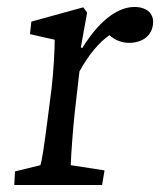

<svg xmlns="http://www.w3.org/2000/svg" viewBox="-20 -531 459 551"><path d="M21 0H273L280 -42L183 -57C184 -87 189 -159 195 -213L208 -326C235 -375 265 -410 294 -430C310 -416 329 -408 350 -408C386 -408 415 -426 419 -461C423 -493 400 -511 366 -511C327 -511 273 -485 216 -393L212 -395L230 -495L219 -510L70 -469L66 -433L137 -417C137 -390 134 -329 128 -277L116 -184C106 -106 100 -69 96 -57L23 -39Z"/></svg>

Font: TPK Tissa Web
Style: Italic
Weight: 400
Italic angle: -7°
Designer: Jacques Le Bailly, Suppakit Chalermlarp | Katatrad Co.,Ltd.
Foundry: Jacques Le Bailly, Cadson Demak Co.,Ltd.
Version: Version 5.000;Glyphs 3.1.2 (3151)